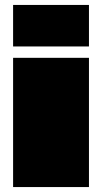

<svg xmlns="http://www.w3.org/2000/svg" viewBox="-20 -757 413 777"><path d="M33 -569V-737H340V-569ZM33 0V-523H340V0Z"/></svg>

Font: Tomorrow Black
Style: Regular
Weight: 900
Designer: Tony de Marco, Monica Rizzolli
Foundry: Just in Type
Version: Version 2.002